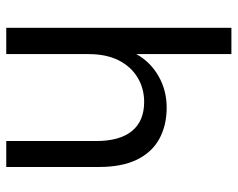

<svg xmlns="http://www.w3.org/2000/svg" viewBox="-93 -667 760 614"><g transform="rotate(90 287.0 -360.0)"><path d="M69 0V-720H153V-416Q178 -461 223.5 -487Q269 -513 324 -513Q381 -513 424 -489.5Q467 -466 490.5 -418Q514 -370 514 -296V0H431V-287Q431 -363 399 -402Q367 -441 306 -441Q263 -441 228 -420Q193 -399 173 -359.5Q153 -320 153 -263V0Z"/></g></svg>

Font: DVN - DM Sans
Style: Regular
Weight: 400
Designer: Colophon Foundry, Jonny Pinhorn
Foundry: Colophon Foundry
Version: Version 4.004;gftools[0.9.30]